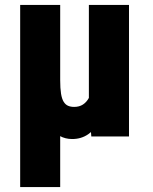

<svg xmlns="http://www.w3.org/2000/svg" viewBox="-20 -548 613 771"><path d="M336.9 -528.3H498V0H346.7L336.9 -122.1ZM355 -245.6 419.4 -246.6Q419.4 -190.9 409.7 -144Q399.9 -97.2 380.9 -62.5Q361.8 -27.8 334 -8.8Q306.2 10.3 270 10.3Q242.2 10.3 220.2 -2Q198.2 -14.2 180.9 -39.8Q163.6 -65.4 151.9 -105.5L140.1 -225.6H221.7Q221.7 -192.9 225.1 -171.9Q228.5 -150.9 235.6 -139.4Q242.7 -127.9 253.2 -123.3Q263.7 -118.7 277.8 -118.7Q298.3 -118.7 313 -128.2Q327.6 -137.7 336.9 -154.8Q346.2 -171.9 350.6 -195.1Q355 -218.3 355 -245.6ZM61 -528.3H221.7V203.1H61Z"/></svg>

Font: Roboto Condensed Black
Style: Regular
Weight: 900
Designer: Christian Robertson
Foundry: Google
Version: Version 3.008; 2023